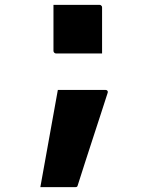

<svg xmlns="http://www.w3.org/2000/svg" viewBox="-20 -570 640 790"><path d="M400 -350Q369 -350 337.5 -350Q306 -350 274.5 -350Q243 -350 211 -350Q208 -350 205.5 -351.5Q203 -353 201.5 -355.5Q200 -358 200 -361V-550Q232 -550 263.5 -550Q295 -550 326.5 -550Q358 -550 389 -550Q393 -550 395 -548.5Q397 -547 398.5 -545Q400 -543 400 -539ZM290 200Q243 200 209 200Q175 200 146 200Q155 150 164 100Q173 50 182 0Q191 -50 200 -100Q209 -150 218 -200Q260 -200 290.5 -200Q321 -200 350 -200Q379 -200 414 -200Q418 -200 420.5 -198Q423 -196 423.5 -193Q424 -190 422 -185Q410 -147 395 -101.5Q380 -56 364 -6.5Q348 43 331.5 93.5Q315 144 300 192Q299 197 296.5 198.5Q294 200 290 200Z"/></svg>

Font: Recursive Monospace ExtraBold
Style: Regular
Weight: 800
Version: Version 1.047